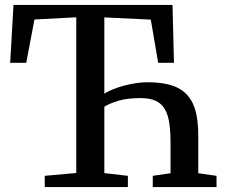

<svg xmlns="http://www.w3.org/2000/svg" viewBox="-20 -763 924 783"><path d="M162.5 0V-46L291 -57.5V-692.5L120.5 -683.5L87 -507H21.5L35 -743H683.5L689.5 -507H625L595 -683L405.5 -692V-381Q427 -394.5 457.5 -405Q488 -415.5 520.5 -421.5Q553 -427.5 580 -427.5Q626 -427.5 660.8 -420Q695.5 -412.5 719.8 -396.2Q744 -380 759.2 -354.5Q774.5 -329 781.5 -293Q788.5 -257 788.5 -210V-56.5L863 -46V0H603V-46L675.5 -56.5V-179.5Q675.5 -227 670.2 -261.8Q665 -296.5 651.5 -319Q638 -341.5 614.2 -352.2Q590.5 -363 553.5 -363Q499 -363 462.5 -352Q426 -341 405.5 -327.5V-57L501.5 -46V0Z"/></svg>

Font: Merriweather 36pt Medium
Style: Regular
Weight: 500
Version: Version 2.100